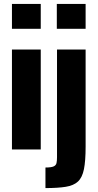

<svg xmlns="http://www.w3.org/2000/svg" viewBox="-20 -763 501 980"><path d="M41 -616V-743H188V-616ZM41 0V-510H188V0ZM270 -616V-743H417V-616ZM212 197V92Q241 92 253.5 86.5Q266 81 268.5 69Q271 57 271 40V-510H417V-15Q417 58 408.5 100.5Q400 143 378 163.5Q356 184 315.5 190.5Q275 197 212 197Z"/></svg>

Font: Saira Condensed ExtraBold
Style: Regular
Weight: 800
Width: 3
Designer: Hector Gatti with collaboration of the Omnibus-Type team
Foundry: Omnibus-Type
Version: Version 1.101